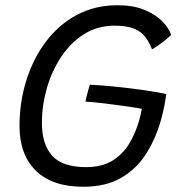

<svg xmlns="http://www.w3.org/2000/svg" viewBox="-20 -689 678 733"><path d="M298 24Q179.5 24 117 -37.2Q54.5 -98.5 54.5 -208Q54.5 -298.5 80.2 -381.2Q106 -464 154.5 -529Q203 -594 272.5 -631.5Q342 -669 429 -669Q489 -669 531.8 -651.2Q574.5 -633.5 600 -607.2Q625.5 -581 633.5 -555.5Q627.5 -549.5 614.8 -539Q602 -528.5 587.2 -518Q572.5 -507.5 560.5 -500.5Q546.5 -536.5 527.5 -556Q508.5 -575.5 481.5 -583.2Q454.5 -591 417 -591Q351.5 -591 300.2 -558.2Q249 -525.5 213 -471Q177 -416.5 158.5 -351Q140 -285.5 140 -219Q140 -138.5 179 -94.8Q218 -51 308.5 -51Q370.5 -51 411 -76.8Q451.5 -102.5 475.5 -144.2Q499.5 -186 512.5 -233.5Q515 -243 517.5 -253.8Q520 -264.5 521.5 -273.5Q510.5 -276 483.5 -280Q456.5 -284 423.2 -288.5Q390 -293 358.5 -296.5Q327 -300 306 -301Q307.5 -309 310.5 -320.8Q313.5 -332.5 317 -345Q320.5 -357.5 323 -365.5Q361 -364 413.8 -358.8Q466.5 -353.5 520.2 -346.2Q574 -339 614.5 -330Q612 -308 607.5 -285.5Q603 -263 597.5 -242Q577 -164 539.2 -104Q501.5 -44 442.5 -10Q383.5 24 298 24Z"/></svg>

Font: Grandstander Thin Light
Style: Italic
Weight: 300
Italic angle: -15°
Version: Version 1.200